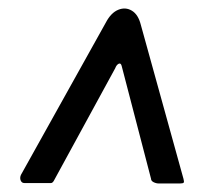

<svg xmlns="http://www.w3.org/2000/svg" viewBox="-20 -560 516 450"><path d="M265 -406Q263 -413 258 -410.5Q253 -408 250 -400L106 -136Q103 -131 99.5 -131Q96 -131 90 -131H37Q31 -131 28.5 -137Q26 -143 29 -150L228 -507Q240 -530 257 -537Q274 -544 289 -535Q304 -526 310 -502L410 -141Q412 -134 410.5 -132Q409 -130 402 -130H352Q346 -130 340 -133Q334 -136 334 -141Z"/></svg>

Font: Libre Franklin Medium
Style: Italic
Weight: 500
Italic angle: -8°
Designer: Pablo Impallari, Rodrigo Fuenzalida, Nhung Nguyen
Foundry: Impallari Type
Version: Version 3.000